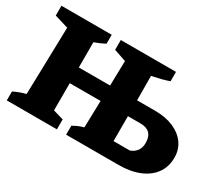

<svg xmlns="http://www.w3.org/2000/svg" viewBox="-121 -905 1301 1154"><g transform="rotate(30 530.0 -328.5)"><path d="M15 0V-62Q55 -82 99 -93L111 -560L15 -589V-657H364V-595Q347 -586 329 -578Q311 -570 291 -563V-388H508L512 -560L427 -589V-657H810V-592Q785 -583 756 -575.5Q727 -568 692 -561L693 -392H818Q891 -392 945 -369Q999 -346 1029.5 -304Q1060 -262 1060 -205Q1060 -142 1027 -96Q994 -50 933.5 -25Q873 0 791 0H427V-62Q444 -72 461 -79.5Q478 -87 500 -93L505 -279H291V-90L363 -69V0ZM693 -109H807Q866 -132 866 -195Q866 -282 781 -282H693Z"/></g></svg>

Font: Piazzolla SC ExtraBold
Style: Regular
Weight: 800
Designer: Juan Pablo del Peral
Foundry: Huerta Tipografica
Version: Version 1.330